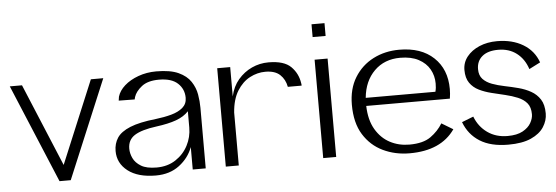

<svg xmlns="http://www.w3.org/2000/svg" viewBox="-47 -819 2816 972"><g transform="rotate(-5 1361.5 -333.0)"><path d="M221 0 12 -500H74L249 -80L424 -500H487L278 0Z M710 14Q619 14 568 -25.5Q517 -65 517 -127Q517 -165 536 -194Q555 -223 602.5 -242.5Q650 -262 734 -271Q777 -276 813.5 -286Q850 -296 872 -315Q894 -334 894 -365Q894 -409 862.5 -438.5Q831 -468 767 -468Q710 -468 679 -443.5Q648 -419 639 -391Q637 -386 636 -379L555 -380Q556 -385 556.5 -390Q557 -395 558 -400Q567 -430 595 -455Q623 -480 665.5 -495.5Q708 -511 757 -511Q828 -511 869.5 -492Q911 -473 931.5 -442Q952 -411 958 -376Q964 -341 964 -308V0H898V-114Q878 -60 829.5 -23Q781 14 710 14ZM717 -26Q773 -26 814 -53Q855 -80 877 -122.5Q899 -165 899 -213V-296Q875 -270 835 -255.5Q795 -241 734 -233Q658 -223 622.5 -200.5Q587 -178 587 -133Q587 -109 598.5 -84.5Q610 -60 638 -43Q666 -26 717 -26Z M1066 0V-500H1132V-351Q1143 -401 1172.5 -435.5Q1202 -470 1242 -488.5Q1282 -507 1327 -507Q1406 -507 1441 -472Q1476 -437 1483 -387Q1484 -384 1484 -381Q1484 -378 1484 -375H1414Q1407 -413 1381.5 -437Q1356 -461 1307 -461Q1266 -461 1228 -441Q1190 -421 1163.5 -378.5Q1137 -336 1132 -269V0Z M1561 0V-500H1627V0ZM1561 -615V-680H1627V-615Z M2230 -88Q2159 14 2000 14Q1926 14 1864.5 -15.5Q1803 -45 1766 -104.5Q1729 -164 1729 -256Q1729 -337 1764.5 -394.5Q1800 -452 1859.5 -482.5Q1919 -513 1992 -513Q2103 -513 2166.5 -453Q2230 -393 2230 -293Q2230 -269 2226 -244H1801Q1803 -172 1831 -124.5Q1859 -77 1903.5 -53.5Q1948 -30 2002 -30Q2072 -30 2110.5 -57.5Q2149 -85 2172 -123ZM1993 -472Q1913 -472 1861.5 -421Q1810 -370 1802 -285H2156Q2159 -296 2160 -305.5Q2161 -315 2161 -327Q2161 -366 2142.5 -399Q2124 -432 2086.5 -452Q2049 -472 1993 -472Z M2489 -513Q2566 -513 2621 -480Q2676 -447 2697 -387L2640 -358Q2623 -410 2584.5 -439.5Q2546 -469 2491 -469Q2438 -469 2409.5 -445Q2381 -421 2381 -380Q2381 -348 2398.5 -329.5Q2416 -311 2444.5 -300.5Q2473 -290 2507.5 -283Q2542 -276 2576.5 -267Q2611 -258 2639.5 -242Q2668 -226 2685.5 -199Q2703 -172 2703 -127Q2703 -91 2682 -58.5Q2661 -26 2616.5 -6Q2572 14 2501 14Q2412 14 2356.5 -21Q2301 -56 2277 -120L2336 -143Q2356 -91 2399 -60.5Q2442 -30 2501 -30Q2549 -30 2578 -46Q2607 -62 2620 -85Q2633 -108 2633 -129Q2633 -165 2616 -185.5Q2599 -206 2570 -218Q2541 -230 2507 -238Q2473 -246 2438.5 -254.5Q2404 -263 2375.5 -277Q2347 -291 2329.5 -316Q2312 -341 2312 -382Q2312 -420 2335.5 -449.5Q2359 -479 2399 -496Q2439 -513 2489 -513Z"/></g></svg>

Font: Panamera
Style: Regular
Weight: 400
Designer: Bastien Sozeau
Foundry: NBR — Bastien Sozeau
Version: Version 3.002; ttfautohint (v1.8.4.7-5d5b);gftools[0.9.33]